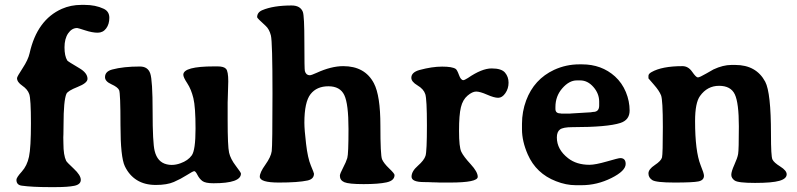

<svg xmlns="http://www.w3.org/2000/svg" viewBox="-20 -744 3248 782"><path d="M311 -724.1H324.7Q368.7 -724.1 401.9 -708.5Q425.3 -697.8 425.3 -671.6Q425.3 -645.5 412.4 -628.2Q399.4 -610.8 377.7 -610.8Q356 -610.8 326.7 -620.4Q297.4 -629.9 294.4 -629.9Q272.5 -629.9 257.6 -608.2Q242.7 -586.4 242.7 -551.3Q242.7 -516.1 253.9 -497.6Q255.9 -494.1 303.2 -466.3Q336.4 -446.8 336.4 -422.9Q336.4 -405.8 296.1 -389.9Q255.9 -374 250.5 -361.8Q238.8 -334.5 238.8 -236.3Q238.8 -210 238.3 -197.3L237.8 -184.6L238.3 -159.2Q238.3 -111.8 249.5 -88.9Q252 -83.5 280.5 -56.9Q309.1 -30.3 309.1 -11.5Q309.1 7.3 282.7 12.7Q256.3 18.1 207 18.1H180.2Q111.3 18.1 68.4 12.2Q46.9 9.3 46.9 -11.7Q46.9 -21 68.6 -44.9Q90.3 -68.8 98.1 -105.7Q106 -142.6 106 -241.9Q106 -341.3 99.1 -360.8Q92.3 -380.4 70.8 -395Q49.3 -409.7 49.3 -425.8Q49.3 -431.6 72 -466.1Q94.7 -500.5 100.6 -527.3Q130.9 -663.1 231.9 -708Q268.6 -724.1 311 -724.1Z M961.4 -37.1Q961.4 2.4 849.6 2.4Q816.4 2.4 804.2 -6.8Q792 -16.1 784.2 -31.5Q776.4 -46.9 771.2 -46.9Q766.1 -46.9 741.2 -31Q716.3 -15.1 688.2 -2.9Q660.2 9.3 614.7 9.3Q569.3 9.3 537.8 -10.3Q506.3 -29.8 488.5 -66.9Q470.7 -104 470.7 -234.4Q470.7 -364.7 465.1 -377Q459.5 -389.2 433.6 -400.9Q407.7 -412.6 407.7 -429.7Q407.7 -453.1 437 -460.9Q482.4 -473.1 549.8 -473.1Q582 -473.1 591.8 -445.3Q601.6 -417.5 601.6 -290Q601.6 -162.6 609.9 -129.4Q621.1 -83.5 659.2 -74.7Q668.9 -72.3 679.2 -72.3Q696.8 -72.3 715.3 -79.1Q745.6 -89.8 761 -111.1Q776.4 -132.3 776.4 -220.2Q776.4 -308.1 767.6 -344.2Q758.8 -380.4 742.7 -404.8Q726.6 -429.2 726.6 -439.5Q726.6 -473.6 852.5 -473.6H866.2Q891.6 -473.6 900.6 -463.6Q909.7 -453.6 909.7 -412.6L907.7 -341.8L907.2 -327.1V-254.9Q907.2 -147.5 913.1 -122.1Q918.9 -96.7 940.2 -68.8Q961.4 -41 961.4 -37.1Z M1586.9 -31.2Q1586.9 -8.3 1554.2 -1.2Q1521.5 5.9 1460.9 5.9Q1400.4 5.9 1382.3 -2Q1364.3 -9.8 1364.3 -28.3Q1364.3 -36.1 1377 -60.1Q1389.6 -84 1394.5 -100.3Q1399.4 -116.7 1399.4 -218.8Q1399.4 -320.8 1382.3 -356.7Q1365.2 -392.6 1317.6 -392.6Q1270 -392.6 1244.9 -360.6Q1219.7 -328.6 1219.7 -244.1Q1219.7 -216.3 1226.6 -158.2Q1233.4 -100.1 1246.1 -69.8Q1258.8 -39.6 1258.8 -36.6Q1258.8 -14.6 1232.4 -8.8Q1193.8 -0.5 1116 -0.5Q1038.1 -0.5 1038.1 -24.4Q1038.1 -41.5 1060.8 -73.2Q1083.5 -105 1086.7 -128.4Q1089.8 -151.9 1089.8 -362.8Q1089.8 -573.7 1083.3 -599.6Q1076.7 -625.5 1062 -638.7Q1027.3 -669.9 1027.3 -673.8Q1027.3 -693.8 1048.3 -702.6Q1093.3 -721.7 1167.5 -721.7Q1203.1 -721.7 1213.4 -695.8Q1219.7 -679.7 1219.7 -570.6Q1219.7 -461.4 1221.7 -454.6Q1226.6 -437.5 1241.7 -437.5Q1248 -437.5 1269.5 -447.3Q1329.1 -474.6 1377.9 -474.6Q1466.3 -474.6 1502.9 -404.8Q1529.3 -354.5 1529.3 -232.9Q1529.3 -111.3 1536.1 -95.2Q1543 -79.1 1564.9 -58.1Q1586.9 -37.1 1586.9 -31.2Z M1925.8 -23.9Q1925.8 -0.5 1812.5 -0.5H1770.5L1760.3 -1Q1750 -1.5 1739.3 -1.5L1729 -2Q1718.8 -2.4 1707.5 -2.4Q1656.2 -2.4 1656.2 -24.4Q1656.2 -46.4 1681.9 -68.8Q1707.5 -91.3 1713.1 -109.4Q1718.8 -127.4 1718.8 -233.4Q1718.8 -339.4 1712.2 -360.4Q1705.6 -381.3 1680.4 -396.2Q1655.3 -411.1 1655.3 -427.2Q1655.3 -449.7 1689 -459Q1739.7 -472.7 1780.8 -472.7Q1821.8 -472.7 1835.9 -463.4Q1841.8 -459.5 1849.4 -438.5Q1856.9 -417.5 1867.2 -417.5Q1871.6 -417.5 1885.7 -426.3Q1942.4 -465.3 1982.4 -465.3Q2022.5 -465.3 2036.9 -448.2Q2051.3 -431.2 2051.3 -407.2Q2051.3 -383.3 2038.3 -364.5Q2025.4 -345.7 2009 -345.7Q1992.7 -345.7 1963.9 -358.4Q1935.1 -371.1 1919.4 -371.1Q1903.8 -371.1 1884.3 -354.5Q1864.7 -337.9 1857.2 -307.1Q1849.6 -276.4 1849.6 -210.7Q1849.6 -145 1858.9 -125.7Q1868.2 -106.4 1897 -75.2Q1925.8 -43.9 1925.8 -23.9Z M2343.3 -416.5H2329.1Q2298.3 -416.5 2270.3 -384.5Q2242.2 -352.5 2242.2 -308.1V-300.3Q2242.2 -282.2 2262.2 -282.2L2267.1 -281.2H2301.8L2304.2 -281.7L2385.7 -286.6Q2393.1 -288.1 2395.5 -288.1Q2420.4 -288.1 2420.4 -314V-330.1Q2420.4 -362.8 2397 -389.6Q2373.5 -416.5 2343.3 -416.5ZM2248 -184.1Q2248 -135.3 2293.9 -99.6Q2328.1 -72.8 2380.9 -72.8Q2404.8 -72.8 2451.9 -86.4Q2499 -100.1 2506.3 -100.1Q2528.3 -100.1 2528.3 -76.2Q2528.3 -47.9 2470 -18.8Q2411.6 10.3 2349.1 10.3H2327.6Q2326.7 10.3 2325.2 10.3Q2285.6 10.3 2244.6 -5.9Q2163.6 -37.1 2129.4 -115.2Q2106 -168.9 2106 -217.3V-239.7Q2106 -289.1 2123 -335Q2155.3 -421.4 2236.8 -459.5Q2285.6 -481.9 2339.4 -481.9H2350.6Q2430.2 -481.9 2484.9 -432.6Q2513.7 -406.2 2529.1 -369.1Q2544.4 -332 2544.4 -293.7Q2544.4 -255.4 2506.8 -243.2Q2454.1 -226.1 2311.5 -226.1Q2273.4 -226.1 2260.7 -216.6Q2248 -207 2248 -184.1Z M3184.1 -34.2Q3184.1 -16.1 3154.5 -7.6Q3125 1 3055.4 1Q2985.8 1 2972.2 -8.8Q2958.5 -18.6 2958.5 -32Q2958.5 -45.4 2970.9 -72.8Q2983.4 -100.1 2986.3 -116.7Q2989.3 -133.3 2989.3 -229Q2989.3 -324.7 2972.9 -359.6Q2956.5 -394.5 2908.7 -394.5Q2860.8 -394.5 2831.1 -353Q2811 -325.2 2811 -251Q2811 -128.4 2833.5 -71.3Q2847.2 -38.1 2847.2 -28.3Q2847.2 -9.8 2824.7 -5.1Q2802.2 -0.5 2727.3 -0.5Q2652.3 -0.5 2636.7 -10.5Q2621.1 -20.5 2621.1 -37.6Q2621.1 -54.7 2647 -71.8Q2672.9 -88.9 2676.3 -102.8Q2679.7 -116.7 2679.7 -226.8Q2679.7 -336.9 2672.4 -355.7Q2665 -374.5 2643.1 -399.4Q2621.1 -424.3 2621.1 -424.8V-435.1Q2621.1 -443.4 2633.3 -450.2Q2675.8 -474.6 2759.8 -474.6Q2783.2 -474.6 2799.1 -451.7Q2814.9 -428.7 2822.3 -428.7Q2829.6 -428.7 2856.7 -444.6Q2883.8 -460.4 2886.2 -461.4Q2925.3 -479.5 2959 -479.5H2974.6Q3060.1 -479.5 3096.7 -411.1Q3120.1 -366.7 3120.1 -197.8Q3120.1 -107.4 3126 -94.7Q3131.8 -82 3158 -65.7Q3184.1 -49.3 3184.1 -34.2Z"/></svg>

Font: Averia Serif Libre RX
Style: Bold
Weight: 700
Version: Version 1.002